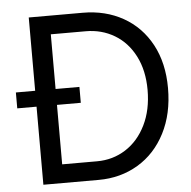

<svg xmlns="http://www.w3.org/2000/svg" viewBox="-52 -771 817 823"><g transform="rotate(-5 357.0 -360.0)"><path d="M101.6 -335.9H18.6V-404.3H101.6V-719.7H334Q431.2 -719.7 507.6 -676.8Q584 -633.8 627 -554Q669.9 -474.1 669.9 -366.2Q669.9 -255.9 627.2 -172.9Q584.5 -89.8 509.3 -44.9Q434.1 0 339.8 0H101.6ZM582 -366.2Q582 -449.7 550.3 -511.7Q518.6 -573.7 463.4 -606.7Q408.2 -639.6 339.8 -639.6H189.5V-404.3H292V-335.9H189.5V-80.1H339.8Q407.7 -80.1 462.9 -115.2Q518.1 -150.4 550 -215.3Q582 -280.3 582 -366.2Z"/></g></svg>

Font: Reddit Sans Strawberry
Style: Regular
Weight: 400
Designer: Stephen Hutchings
Foundry: Reddit
Version: Version 1.013